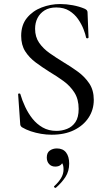

<svg xmlns="http://www.w3.org/2000/svg" viewBox="-20 -656 539 952"><path d="M154 -513Q154 -473 174 -444Q194 -415 226 -392.5Q258 -370 294 -348Q331 -326 365.5 -301Q400 -276 422.5 -242.5Q445 -209 445 -161Q445 -112 419.5 -73Q394 -34 347.5 -11Q301 12 236 12Q210 12 183.5 7.5Q157 3 133 -5Q109 -13 89 -25Q85 -28 82.5 -32Q80 -36 80 -44L70 -187Q69 -192 74.5 -192.5Q80 -193 81 -189Q90 -158 105 -126Q120 -94 141 -67.5Q162 -41 191.5 -24Q221 -7 260 -7Q287 -7 312.5 -17Q338 -27 354 -50.5Q370 -74 370 -116Q370 -164 349 -197Q328 -230 295 -254Q262 -278 225 -300Q190 -322 157.5 -346Q125 -370 105 -401.5Q85 -433 85 -478Q85 -532 113.5 -567Q142 -602 186.5 -619Q231 -636 278 -636Q309 -636 341 -630Q373 -624 399 -613Q408 -609 411 -604.5Q414 -600 414 -595L419 -470Q419 -467 414 -466Q409 -465 407 -469Q404 -486 394 -511.5Q384 -537 367 -561.5Q350 -586 323.5 -602.5Q297 -619 259 -619Q224 -619 201 -604.5Q178 -590 166 -566.5Q154 -543 154 -513ZM257 275Q253 277 249.5 273Q246 269 249 267Q270 248 282.5 227.5Q295 207 295 184Q295 162 288 153.5Q281 145 270 142L291 132Q293 151 282.5 160.5Q272 170 254 170Q235 170 223.5 157.5Q212 145 212 125Q212 101 227 90.5Q242 80 262 80Q292 80 307.5 100Q323 120 323 155Q323 193 304.5 221.5Q286 250 257 275Z"/></svg>

Font: Cormorant Medium
Style: Regular
Weight: 500
Designer: Christian Thalmann (Catharsis Fonts)
Foundry: Catharsis Fonts
Version: Version 4.000